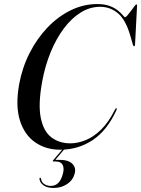

<svg xmlns="http://www.w3.org/2000/svg" viewBox="-20 -730 696 947"><path d="M554.5 -196Q557.5 -193.5 554 -186Q507 -84.5 435.5 -38Q364 8.5 277 8.5Q206.5 8.5 153.8 -27.8Q101 -64 78.2 -136Q55.5 -208 74.5 -314.5Q89.5 -396.5 125.8 -468Q162 -539.5 214 -594Q266 -648.5 328.8 -679.2Q391.5 -710 459.5 -710Q496.5 -710 521.8 -700.2Q547 -690.5 562.5 -677.5Q578 -664.5 586 -654.8Q594 -645 596.5 -645Q600.5 -645 608.8 -654.5Q617 -664 626.2 -676.5Q635.5 -689 642.8 -698.8Q650 -708.5 652 -708.5Q656.5 -708.5 656 -700.5L646 -509.5Q645.5 -502.5 642 -502Q638 -501 635.5 -509.5L622.5 -554.5Q600 -632.5 561.8 -664.5Q523.5 -696.5 474 -696.5Q423.5 -696.5 378 -668.2Q332.5 -640 294.8 -589.5Q257 -539 229.5 -471.8Q202 -404.5 188 -327.5Q167.5 -215 181.2 -148.2Q195 -81.5 233.8 -52.2Q272.5 -23 327.5 -23Q363.5 -23 402.5 -38.8Q441.5 -54.5 478.8 -90.8Q516 -127 547 -189.5Q551 -198 554.5 -196ZM294.5 -1H303L253 58.5H274.5Q317.5 58.5 336.8 77.8Q356 97 348.5 125.5Q340.5 157.5 312 177.2Q283.5 197 244 197Q212.5 197 194.8 184.2Q177 171.5 174.5 152.5Q174 148 177.5 147Q181 145.5 182 150.5Q184.5 169 198.5 178Q212.5 187 231 187Q275 187 290.5 126Q297.5 99.5 288.8 83Q280 66.5 255.5 66.5H244Q237 66.5 242.5 60Z"/></svg>

Font: Fraunces 144pt
Style: Italic
Weight: 400
Italic angle: -16°
Version: Version 1.000;[b76b70a41]